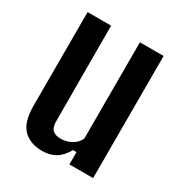

<svg xmlns="http://www.w3.org/2000/svg" viewBox="-148 -705 767 817"><g transform="rotate(30 236.0 -296.0)"><path d="M175.5 8.5Q115 8.5 81.2 -26Q47.5 -60.5 47.5 -139.5V-600H163L164 -129.5Q164 -102 176.8 -89Q189.5 -76 218 -76Q245 -76 269.8 -89.8Q294.5 -103.5 304.5 -127V-600H421V0H304.5V-60.5H287.5Q266.5 -23.5 239.2 -7.5Q212 8.5 175.5 8.5Z"/></g></svg>

Font: Big Shoulders Text Thin
Style: Bold
Weight: 700
Version: Version 2.002